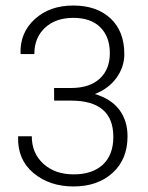

<svg xmlns="http://www.w3.org/2000/svg" viewBox="-20 -669 539 699"><path d="M237.8 -348.6Q306.2 -348.6 343 -382.6Q379.9 -416.5 379.9 -475.6Q379.9 -534.7 345.5 -569.3Q311 -604 246.8 -604Q182.6 -604 143.8 -567.9Q105 -531.7 105 -472.2H55.7L54.7 -475.1Q52.7 -550.3 106.9 -599.6Q161.1 -648.9 246.6 -648.9Q332 -648.9 382.3 -602.1Q432.6 -555.2 432.6 -471.7Q432.6 -425.3 404.1 -385.7Q375.5 -346.2 325.2 -326.7Q383.8 -309.6 414.1 -269.8Q444.3 -230 444.3 -172.9Q444.3 -88.9 389.9 -39.6Q335.4 9.8 247.8 9.8Q160.2 9.8 101.8 -39.1Q43.5 -87.9 45.9 -170.4L46.4 -172.9H95.7Q95.7 -111.3 137.9 -72.8Q180.2 -34.2 248.3 -34.2Q316.4 -34.2 354.5 -69.6Q392.6 -105 392.6 -170.9Q392.6 -302.7 238.3 -302.7H177.2L176.8 -348.6Z"/></svg>

Font: Yantramanav Light
Style: Regular
Weight: 300
Version: Version 1.001;PS 1.0;hotconv 1.0.72;makeotf.lib2.5.5900; ttf